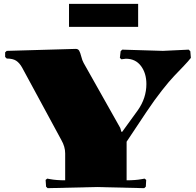

<svg xmlns="http://www.w3.org/2000/svg" viewBox="-20 -980 1020 1001"><path d="M700.2 -839.8H339.8V-960H700.2ZM640.1 -241.2V-40Q686.5 -40 717.8 -45.9L733.9 -48.8L742.2 -42L740.2 -6.8L731.9 1L480 -4.9L228 1L220.2 -6.8L217.8 -42L226.1 -48.8L242.2 -45.9Q273.4 -40 319.8 -40V-180.2Q319.8 -215.3 299.8 -250L95.2 -627.9Q81.5 -652.3 64 -663.6Q46.4 -674.8 15.1 -674.8L6.8 -683.1V-707L15.1 -714.8L375 -725.1Q387.2 -725.1 392.8 -715.6Q398.4 -706.1 403.6 -685.5Q408.7 -665 416 -651.9L606.9 -313L612.8 -293H617.2L698.2 -404.8Q743.2 -468.3 743.2 -542Q743.2 -598.6 714.8 -636.2Q686.5 -673.8 636.2 -673.8L612.8 -670.9L605 -678.2L608.9 -712.9L617.2 -721.2L829.1 -714.8L963.9 -721.2L972.2 -712.9L975.1 -678.2Q962.9 -662.1 938 -636Q913.1 -609.9 888.2 -584Q863.3 -558.1 823.7 -507.8Q784.2 -457.5 743.2 -396Z"/></svg>

Font: Yokawerad
Style: Regular
Weight: 500
Designer: gluk
Foundry: gluk
Version: Version 0.79